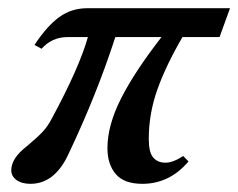

<svg xmlns="http://www.w3.org/2000/svg" viewBox="-20 -434 577 465"><path d="M53.7 11.2Q32.7 11.2 20 2Q7.3 -7.3 7.3 -21.5Q7.3 -50.3 43.5 -78.6Q69.8 -100.6 82.8 -114.3Q95.7 -127.9 105.5 -147Q171.9 -270 192.9 -344.2H143.6Q106 -344.2 80.6 -315.9L63.5 -325.2Q94.2 -371.6 123.8 -392.8Q153.3 -414.1 191.4 -414.1H537.1L511.7 -344.2H421.9Q381.3 -274.4 360.8 -216.3Q340.3 -158.2 340.3 -97.7Q340.3 -64.9 351.1 -52.5Q361.8 -40 380.9 -40Q398.9 -40 423.8 -56.2L436.5 -43Q390.6 11.2 324.7 11.2Q280.3 11.2 260.3 -12.5Q240.2 -36.1 240.2 -75.2Q240.2 -130.4 273.2 -195.6Q306.2 -260.7 371.1 -344.2H259.3Q214.4 -205.1 145 -59.1Q111.8 11.2 53.7 11.2Z"/></svg>

Font: Elstob 18pt SemiBold
Style: Italic
Weight: 600
Italic angle: -20°
Designer: Peter S. Baker
Version: Version 1.015